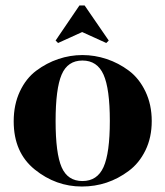

<svg xmlns="http://www.w3.org/2000/svg" viewBox="-20 -671 604 701"><path d="M192 -514 183 -523 270 -651H289L377 -523L368 -514L280 -554ZM205 -60.5Q227 -10 281 -10Q335 -10 358 -61Q381 -112 381 -229.5Q381 -347 358 -398.5Q335 -450 281 -450Q227 -450 205 -398.5Q183 -347 183 -229Q183 -111 205 -60.5ZM30 -228Q30 -289 52.5 -337Q75 -385 112.5 -413Q150 -441 193 -455.5Q236 -470 281 -470Q326 -470 369.5 -455.5Q413 -441 450.5 -413Q488 -385 511 -337Q534 -289 534 -229Q534 -169 511 -122Q488 -75 450 -47Q374 10 279 10Q184 10 107 -52Q30 -114 30 -228Z"/></svg>

Font: Rozha One
Style: Regular
Weight: 400
Designer: Tim Donaldson, Indian Type Foundry
Foundry: Indian Type Foundry
Version: Version 1.300;PS 1.0;hotconv 1.0.78;makeotf.lib2.5.61930; tt